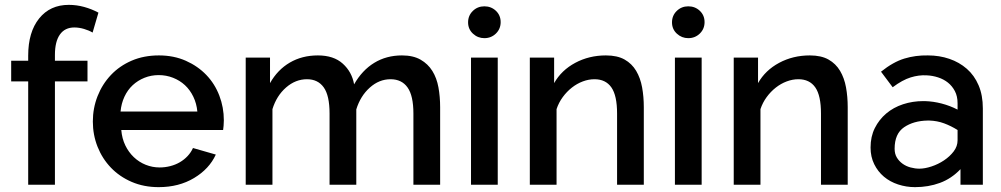

<svg xmlns="http://www.w3.org/2000/svg" viewBox="-20 -760 4117 790"><path d="M96 0V-425H26V-510H96V-531Q96 -628 141 -684Q186 -740 263 -740Q295 -740 326 -731.5Q357 -723 385 -708L361 -626Q346 -635 325.5 -641Q305 -647 286 -647Q247 -647 226.5 -618Q206 -589 206 -534V-510H340V-425H206V0Z M633 10Q572 10 522 -11.5Q472 -33 436.5 -70Q401 -107 381.5 -156Q362 -205 362 -260Q362 -315 381.5 -364.5Q401 -414 436.5 -451.5Q472 -489 522 -510.5Q572 -532 634 -532Q695 -532 744.5 -510Q794 -488 829 -451.5Q864 -415 882.5 -366.5Q901 -318 901 -265Q901 -253 900 -242.5Q899 -232 898 -225H479Q482 -190 495.5 -162Q509 -134 530.5 -113.5Q552 -93 579.5 -82Q607 -71 637 -71Q659 -71 680.5 -76.5Q702 -82 720 -92.5Q738 -103 752 -118Q766 -133 774 -151L868 -124Q841 -65 778.5 -27.5Q716 10 633 10ZM792 -301Q789 -334 775.5 -362Q762 -390 741 -409.5Q720 -429 692 -440Q664 -451 633 -451Q602 -451 574.5 -440Q547 -429 526 -409.5Q505 -390 492 -362Q479 -334 476 -301Z M1791 0H1681V-293Q1681 -366 1657 -400Q1633 -434 1587 -434Q1540 -434 1501.5 -399.5Q1463 -365 1446 -310V0H1336V-293Q1336 -367 1312 -400.5Q1288 -434 1243 -434Q1196 -434 1157 -400Q1118 -366 1101 -311V0H991V-523H1091V-418Q1122 -473 1172.5 -502.5Q1223 -532 1288 -532Q1353 -532 1390.5 -498Q1428 -464 1437 -413Q1470 -471 1520 -501.5Q1570 -532 1634 -532Q1680 -532 1710.5 -514.5Q1741 -497 1759 -468Q1777 -439 1784 -400.5Q1791 -362 1791 -319Z M1918 0V-523H2028V0ZM2040 -669Q2040 -641 2020.5 -622Q2001 -603 1973 -603Q1946 -603 1926 -621.5Q1906 -640 1906 -668Q1906 -696 1925.5 -715Q1945 -734 1973 -734Q2001 -734 2020.5 -715.5Q2040 -697 2040 -669Z M2629 0H2519V-293Q2519 -367 2495.5 -400.5Q2472 -434 2426 -434Q2402 -434 2378 -425Q2354 -416 2333 -399.5Q2312 -383 2295.5 -360.5Q2279 -338 2270 -311V0H2160V-523H2260V-418Q2290 -471 2347 -501.5Q2404 -532 2473 -532Q2520 -532 2550 -515Q2580 -498 2597.5 -468.5Q2615 -439 2622 -400.5Q2629 -362 2629 -319Z M2757 0V-523H2867V0ZM2879 -669Q2879 -641 2859.5 -622Q2840 -603 2812 -603Q2785 -603 2765 -621.5Q2745 -640 2745 -668Q2745 -696 2764.5 -715Q2784 -734 2812 -734Q2840 -734 2859.5 -715.5Q2879 -697 2879 -669Z M3468 0H3358V-293Q3358 -367 3334.5 -400.5Q3311 -434 3265 -434Q3241 -434 3217 -425Q3193 -416 3172 -399.5Q3151 -383 3134.5 -360.5Q3118 -338 3109 -311V0H2999V-523H3099V-418Q3129 -471 3186 -501.5Q3243 -532 3312 -532Q3359 -532 3389 -515Q3419 -498 3436.5 -468.5Q3454 -439 3461 -400.5Q3468 -362 3468 -319Z M3745 10Q3709 10 3675.5 -1Q3642 -12 3617 -33Q3592 -54 3577 -84.5Q3562 -115 3562 -153Q3562 -198 3579.5 -233Q3597 -268 3626.5 -293Q3656 -318 3695.5 -331Q3735 -344 3779 -344H3785Q3820 -343 3854.5 -334Q3889 -325 3920 -309V-335Q3920 -364 3909 -385Q3898 -406 3880.5 -420Q3863 -434 3840 -441.5Q3817 -449 3793 -450Q3761 -452 3727 -441.5Q3693 -431 3653 -401L3605 -465Q3655 -505 3701 -519Q3747 -533 3798 -532Q3845 -532 3886 -518Q3927 -504 3958 -477Q3989 -450 4006.5 -409Q4024 -368 4024 -314V0H3932V-64Q3895 -25 3847.5 -7.5Q3800 10 3745 10ZM3920 -225Q3893 -242 3864.5 -252.5Q3836 -263 3804 -264H3797Q3739 -263 3700 -236.5Q3661 -210 3661 -148Q3661 -127 3670 -112Q3679 -97 3693.5 -86.5Q3708 -76 3726.5 -71Q3745 -66 3763 -66Q3785 -66 3812.5 -75Q3840 -84 3864 -100Q3888 -116 3904 -137Q3920 -158 3920 -183Z"/></svg>

Font: IngvarSans
Style: Regular
Weight: 600
Version: Version 3.000